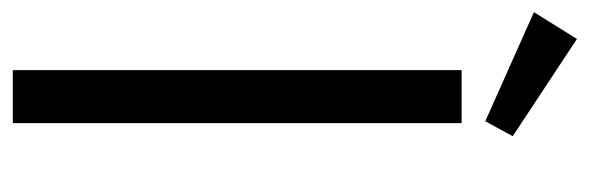

<svg xmlns="http://www.w3.org/2000/svg" viewBox="-342 -606 945 308"><g transform="rotate(90 131.0 -452.5)"><path d="M175 -720V0H90V-720ZM196 -802 172 -758 -3 -836 40 -905Z"/></g></svg>

Font: Carrois Gothic SC
Style: Regular
Weight: 400
Designer: Ralph du Carrois
Foundry: Ralph du Carrois
Version: Version 1.002